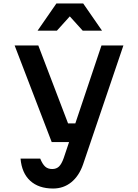

<svg xmlns="http://www.w3.org/2000/svg" viewBox="-20 -866 790 1103"><path d="M64 -605H200L371 -157H451L416 -50H277ZM689 -605 457 79Q434 145 389.5 181Q345 217 285 217Q202 217 153.5 172.5Q105 128 98 45H211Q224 77 239.5 91Q255 105 280 105Q304 105 319 90.5Q334 76 346 42L563 -605ZM196 -690 304 -846H458L566 -690H455L343 -814H419L307 -690Z"/></svg>

Font: Martian Mono SemiExpanded Medium
Style: Regular
Weight: 500
Width: 6
Designer: Roman Shamin
Foundry: Evil Martians
Version: Version 1.000